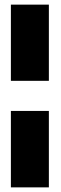

<svg xmlns="http://www.w3.org/2000/svg" viewBox="-20 -731 262 829"><path d="M27 78H191V-252H27ZM27 -382H191V-711H27Z"/></svg>

Font: Anybody Thin ExtraBold
Style: Regular
Weight: 800
Version: Version 1.113;gftools[0.9.25]